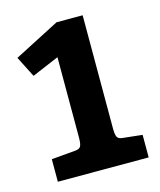

<svg xmlns="http://www.w3.org/2000/svg" viewBox="-84 -571 526 633"><g transform="rotate(-15 178.5 -254.5)"><path d="M346 -77V0H36V-77L117 -84Q132 -85 136.5 -93Q141 -101 141 -123V-397L49 -358L13 -429L168 -509H257V-123Q257 -101 261.5 -93Q266 -85 281 -84Z"/></g></svg>

Font: Enriqueta SemiBold
Style: Regular
Weight: 600
Designer: Viviana Monsalve, Gustavo Ibarra
Foundry: 72Puntos
Version: Version 2.000